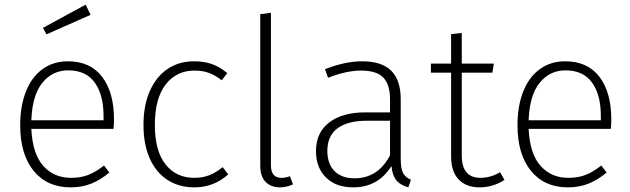

<svg xmlns="http://www.w3.org/2000/svg" viewBox="-20 -796 2713 827"><path d="M469 -241H115Q120 -134 166 -82Q212 -30 286 -30Q328 -30 360 -42.5Q392 -55 428 -83L451 -53Q413 -21 373 -5Q333 11 284 11Q183 11 125 -60Q67 -131 67 -257Q67 -340 92 -402.5Q117 -465 163.5 -498.5Q210 -532 272 -532Q369 -532 420 -465Q471 -398 471 -282Q471 -261 469 -241ZM426 -297Q426 -388 388 -440.5Q350 -493 274 -493Q206 -493 162.5 -439.5Q119 -386 115 -278H426ZM370 -732 180 -648 165 -676 349 -776Z M959 -481 935 -450Q909 -471 881.5 -481.5Q854 -492 818 -492Q740 -492 693.5 -432Q647 -372 647 -258Q647 -146 693 -88Q739 -30 817 -30Q853 -30 882 -41.5Q911 -53 939 -76L963 -45Q901 11 817 11Q751 11 701.5 -21Q652 -53 625 -113.5Q598 -174 598 -258Q598 -341 625 -403Q652 -465 701 -498.5Q750 -532 816 -532Q859 -532 893 -520Q927 -508 959 -481Z M1101 -82V-735L1147 -741V-84Q1147 -30 1192 -30Q1210 -30 1229 -37L1242 -2Q1214 11 1187 11Q1147 11 1124 -12.5Q1101 -36 1101 -82Z M1750 -22 1739 11Q1705 2 1687.5 -19Q1670 -40 1666 -81Q1609 11 1501 11Q1427 11 1384 -31.5Q1341 -74 1341 -145Q1341 -225 1398 -268.5Q1455 -312 1553 -312H1660V-367Q1660 -432 1631 -462Q1602 -492 1535 -492Q1472 -492 1393 -461L1380 -498Q1467 -532 1539 -532Q1625 -532 1665.5 -491Q1706 -450 1706 -370V-113Q1706 -69 1716.5 -50Q1727 -31 1750 -22ZM1660 -127V-276H1560Q1478 -276 1434 -243.5Q1390 -211 1390 -146Q1390 -90 1421 -59Q1452 -28 1507 -28Q1608 -28 1660 -127Z M2153 -21Q2103 11 2045 11Q1988 11 1955.5 -23Q1923 -57 1923 -123V-483H1836V-522H1923V-649L1969 -654V-522H2107L2101 -483H1969V-126Q1969 -30 2050 -30Q2092 -30 2134 -54Z M2611 -241H2257Q2262 -134 2308 -82Q2354 -30 2428 -30Q2470 -30 2502 -42.5Q2534 -55 2570 -83L2593 -53Q2555 -21 2515 -5Q2475 11 2426 11Q2325 11 2267 -60Q2209 -131 2209 -257Q2209 -340 2234 -402.5Q2259 -465 2305.5 -498.5Q2352 -532 2414 -532Q2511 -532 2562 -465Q2613 -398 2613 -282Q2613 -261 2611 -241ZM2568 -297Q2568 -388 2530 -440.5Q2492 -493 2416 -493Q2348 -493 2304.5 -439.5Q2261 -386 2257 -278H2568Z"/></svg>

Font: FiraGO ExtraLight
Style: Regular
Weight: 200
Designer: bBox Type
Foundry: bBox Type GmbH
Version: Version 1.001